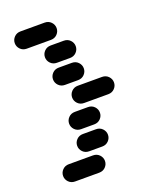

<svg xmlns="http://www.w3.org/2000/svg" viewBox="-156 -947 811 1019"><g transform="rotate(-20 250.0 -437.0)"><path d="M87.9 -13.7H224.6Q246.1 -13.7 260.3 -28.3Q274.4 -43 274.4 -62.5Q274.4 -82 260.3 -96.7Q246.1 -111.3 224.6 -111.3H87.9Q66.4 -111.3 52.2 -96.7Q38.1 -82 38.1 -62.5Q38.1 -43 52.2 -28.3Q66.4 -13.7 87.9 -13.7ZM212.9 -138.7H287.1Q308.6 -138.7 322.8 -153.3Q336.9 -168 336.9 -187.5Q336.9 -207 322.8 -221.7Q308.6 -236.3 287.1 -236.3H212.9Q191.4 -236.3 177.2 -221.7Q163.1 -207 163.1 -187.5Q163.1 -168 177.2 -153.3Q191.4 -138.7 212.9 -138.7ZM212.9 -263.7H287.1Q308.6 -263.7 322.8 -278.3Q336.9 -293 336.9 -312.5Q336.9 -332 322.8 -346.7Q308.6 -361.3 287.1 -361.3H212.9Q191.4 -361.3 177.2 -346.7Q163.1 -332 163.1 -312.5Q163.1 -293 177.2 -278.3Q191.4 -263.7 212.9 -263.7ZM275.4 -388.7H412.1Q433.6 -388.7 447.8 -403.3Q461.9 -418 461.9 -437.5Q461.9 -457 447.8 -471.7Q433.6 -486.3 412.1 -486.3H275.4Q253.9 -486.3 239.7 -471.7Q225.6 -457 225.6 -437.5Q225.6 -418 239.7 -403.3Q253.9 -388.7 275.4 -388.7ZM212.9 -513.7H287.1Q308.6 -513.7 322.8 -528.3Q336.9 -543 336.9 -562.5Q336.9 -582 322.8 -596.7Q308.6 -611.3 287.1 -611.3H212.9Q191.4 -611.3 177.2 -596.7Q163.1 -582 163.1 -562.5Q163.1 -543 177.2 -528.3Q191.4 -513.7 212.9 -513.7ZM212.9 -638.7H287.1Q308.6 -638.7 322.8 -653.3Q336.9 -668 336.9 -687.5Q336.9 -707 322.8 -721.7Q308.6 -736.3 287.1 -736.3H212.9Q191.4 -736.3 177.2 -721.7Q163.1 -707 163.1 -687.5Q163.1 -668 177.2 -653.3Q191.4 -638.7 212.9 -638.7ZM87.9 -763.7H224.6Q246.1 -763.7 260.3 -778.3Q274.4 -793 274.4 -812.5Q274.4 -832 260.3 -846.7Q246.1 -861.3 224.6 -861.3H87.9Q66.4 -861.3 52.2 -846.7Q38.1 -832 38.1 -812.5Q38.1 -793 52.2 -778.3Q66.4 -763.7 87.9 -763.7Z"/></g></svg>

Font: Workbench
Style: Regular
Weight: 400
Designer: Jens Kutilek
Foundry: Jens Kutilek
Version: Version 2.001